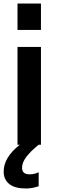

<svg xmlns="http://www.w3.org/2000/svg" viewBox="-20 -827 334 1097"><path d="M214 -807V-656H80V-807ZM80 -559H214V0H201Q156 36 131 68.5Q106 101 106 132Q106 169 149 169Q177 169 201 157V237Q162 250 129 250Q65 250 33 224.5Q1 199 1 153Q1 113 24 74.5Q47 36 93 0H80Z"/></svg>

Font: Biryani
Style: Bold
Weight: 700
Designer: Dan Reynolds and Mathieu Reguer
Foundry: Dan Reynolds and Mathieu Reguer
Version: Version 1.004; ttfautohint (v1.1) -l 5 -r 5 -G 72 -x 0 -D la